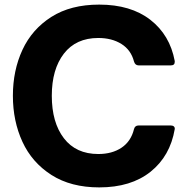

<svg xmlns="http://www.w3.org/2000/svg" viewBox="-20 -798 813 834"><path d="M36 -382Q36 -492 77.5 -581.5Q119 -671 203 -724.5Q287 -778 411 -778Q548 -778 633 -712Q718 -646 739 -533V-529Q739 -514 722 -514H582Q567 -514 562 -531Q549 -581 507.5 -607Q466 -633 407 -633Q310 -633 257.5 -565Q205 -497 205 -382Q205 -266 257.5 -197.5Q310 -129 407 -129Q467 -129 508 -156.5Q549 -184 562 -237Q566 -253 582 -253H722Q731 -253 735.5 -248.5Q740 -244 739 -237Q719 -120 634 -52Q549 16 411 16Q288 16 203.5 -38Q119 -92 77.5 -182Q36 -272 36 -382Z"/></svg>

Font: Open Sauce Two ExtraBold
Style: Regular
Weight: 800
Designer: Alfredo Marco Pradil
Foundry: Creative Sauce Fz LLC
Version: Version 1.477